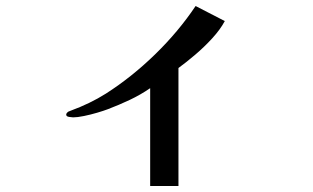

<svg xmlns="http://www.w3.org/2000/svg" viewBox="-20 -567 1040 638"><path d="M727 -497 630 -547Q573 -462 495.5 -386.5Q418 -311 332 -256Q305 -239 276 -225Q247 -211 217 -200Q215 -199 212 -198Q209 -197 207 -196Q200 -191 200 -186Q200 -180 209.5 -178.5Q219 -177 223 -177Q237 -177 259 -181.5Q281 -186 303 -192.5Q325 -199 338 -204Q375 -218 411 -235Q447 -252 479 -274V51H573V-341Q599 -360 629 -385.5Q659 -411 685.5 -440Q712 -469 727 -497Z"/></svg>

Font: UoqMunThenKhung
Style: Regular
Weight: 400
Designer: Font-Kai, 金井和夫, 宇文滿月
Foundry: Kazuo Kanai, Moonlit Owen
Version: Version 1.197